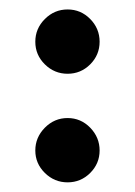

<svg xmlns="http://www.w3.org/2000/svg" viewBox="-20 -379 280 398"><path d="M120.1 -1Q92.8 -1 73 -20.5Q53.2 -40 53.2 -67.1Q53.2 -94.2 73 -114.3Q92.8 -134.3 120.1 -134.3Q147.5 -134.3 167 -114.3Q186.5 -94.2 186.5 -67.1Q186.5 -40 167 -20.5Q147.5 -1 120.1 -1ZM73 -245.6Q53.2 -265.1 53.2 -292.5Q53.2 -319.8 73 -339.6Q92.8 -359.4 120.1 -359.4Q147.5 -359.4 167 -339.6Q186.5 -319.8 186.5 -292.5Q186.5 -265.1 167 -245.6Q147.5 -226.1 120.1 -226.1Q92.8 -226.1 73 -245.6Z"/></svg>

Font: Behdad
Style: Regular
Weight: 400
Designer: Mohammad Saleh Souzanchi
Foundry: http://font-store.ir
Version: Version:1.0.1;RFB:1.2.5;Building:2018-09-04 19:53:52.209180